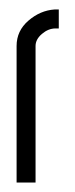

<svg xmlns="http://www.w3.org/2000/svg" viewBox="-20 -382 159 405"><path d="M15 -285Q15 -317 40 -338.5Q65 -360 95 -362H104V-322H97Q82 -322 68.5 -310.5Q55 -299 55 -285V3H15Z"/></svg>

Font: RIT Chingam
Style: Regular
Weight: 400
Version: Version 1.2.1